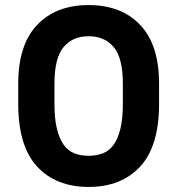

<svg xmlns="http://www.w3.org/2000/svg" viewBox="-20 -729 700 758"><path d="M330 9Q201 9 126.5 -71.5Q52 -152 52 -319V-399Q52 -552 126.5 -630.5Q201 -709 330 -709Q459 -709 533.5 -630.5Q608 -552 608 -399V-319Q608 -152 533.5 -71.5Q459 9 330 9ZM330 -114Q361 -114 386.5 -124Q412 -134 429 -158Q446 -182 455.5 -221.5Q465 -261 465 -319V-399Q465 -500 429 -543Q393 -586 330 -586Q267 -586 231 -543Q195 -500 195 -399V-319Q195 -261 204.5 -221.5Q214 -182 231 -158Q248 -134 273 -124Q298 -114 330 -114Z"/></svg>

Font: Golos UI
Style: Bold
Weight: 700
Designer: A.Korolkova, Vitaly Kuzmin
Foundry: ParaType Ltd
Version: Version 2.000